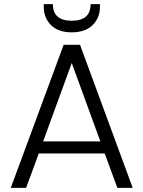

<svg xmlns="http://www.w3.org/2000/svg" viewBox="-20 -906 692 926"><path d="M485 -166H167L106 0H32L287 -690H366L620 0H546ZM464 -224 326 -602 188 -224ZM462 -873Q462 -820 426.5 -785Q391 -750 326 -750Q261 -750 226 -785Q191 -820 191 -873V-886H235Q235 -806 326 -806Q417 -806 417 -886H462Z"/></svg>

Font: Poppins-Tabular Light
Style: Regular
Weight: 300
Designer: Ninad Kale (Devanagari), Jonny Pinhorn (Latin)
Foundry: Indian Type Foundry
Version: Version 4.004